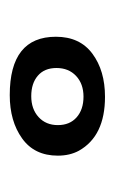

<svg xmlns="http://www.w3.org/2000/svg" viewBox="57 -806 230 384"><g transform="rotate(-90 172.0 -614.0)"><path d="M129.9 -651.9Q113.8 -637.2 113.8 -613.3Q113.8 -589.4 129.4 -575.7Q145 -562 170.7 -562Q196.3 -562 212.2 -576.9Q228 -591.8 228 -616Q228 -640.1 212.6 -653.3Q197.3 -666.5 171.6 -666.5Q146 -666.5 129.9 -651.9ZM173.8 -709.5Q290.5 -709.5 290.5 -617.2Q290.5 -569.3 256.6 -544.2Q222.7 -519 170.4 -519Q91.8 -519 62.5 -571.3Q52.7 -589.4 52.7 -613.3Q52.7 -660.2 87.2 -684.8Q121.6 -709.5 173.8 -709.5Z"/></g></svg>

Font: Corben
Style: Regular
Weight: 400
Designer: vernon adams
Foundry: vernon adams
Version: Version 1.101